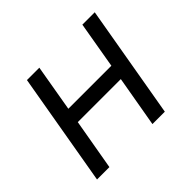

<svg xmlns="http://www.w3.org/2000/svg" viewBox="-127 -676 833 833"><g transform="rotate(-45 289.0 -260.0)"><path d="M466 -520 429 -305H165L202 -520H126L36 0H112L153 -235H417L376 0H452L542 -520Z"/></g></svg>

Font: Fixel Text 20240404
Style: Italic
Weight: 400
Width: 4
Italic angle: -10°
Designer: AlfaBravo + MacPaw
Foundry: Kyrylo Tkachov, Marchela Mozhyna, Serhii Makarenko, Maria Weinstein, Zakhar Kryvoshyya
Version: Version 1.211;Glyphs 3.2 (3225)